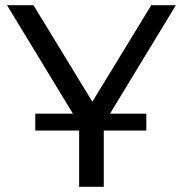

<svg xmlns="http://www.w3.org/2000/svg" viewBox="-20 -720 705 740"><path d="M544 -282H404L658 -700H563L336 -328L109 -700H7L261 -282H116V-217H285V0H380V-217H544Z"/></svg>

Font: Montserrat-Alt1 Med
Style: Regular
Weight: 500
Designer: Differentunic
Foundry: Differentunic
Version: Version 7.222